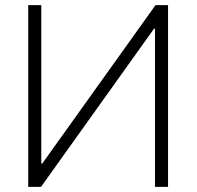

<svg xmlns="http://www.w3.org/2000/svg" viewBox="-20 -727 765 747"><path d="M140.6 -707V-90.8H144.5L585 -707H633.8V0H583V-615.2H579.1L139.6 0H89.8V-707Z"/></svg>

Font: Pretendard GOV ExtraLight
Style: Regular
Weight: 200
Designer: Base glyphs from Inter by Rasmus Andersson; Hangeul glyphs from Noto Sans CJK(Source Han Sans) by Jang Soo-young and Kan
Foundry: Kil Hyung-jin
Version: Version 1.309